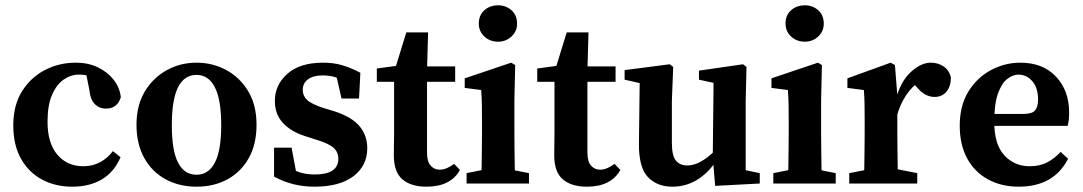

<svg xmlns="http://www.w3.org/2000/svg" viewBox="-20 -691 4078 723"><path d="M252 12Q189 12 139 -14.5Q89 -41 59.5 -92.5Q30 -144 30 -219Q30 -294 62.5 -346.5Q95 -399 148.5 -427Q202 -455 266 -455Q312 -455 348.5 -437.5Q385 -420 408 -390.5Q431 -361 435 -325Q422 -282 379 -282Q354 -282 337 -299Q320 -316 316 -355L302 -425L362 -389Q319 -410 277 -410Q247 -410 220 -391.5Q193 -373 176 -334Q159 -295 159 -233Q159 -152 196 -108.5Q233 -65 294 -65Q329 -65 357.5 -80.5Q386 -96 405 -122L434 -99Q410 -43 363.5 -15.5Q317 12 252 12Z M720 12Q655 12 603.5 -16Q552 -44 523 -96.5Q494 -149 494 -221Q494 -294 525 -346Q556 -398 607.5 -426.5Q659 -455 720 -455Q781 -455 832.5 -427Q884 -399 915 -347Q946 -295 946 -221Q946 -148 917 -96Q888 -44 837 -16Q786 12 720 12ZM720 -33Q765 -33 789 -78.5Q813 -124 813 -219Q813 -316 789 -362.5Q765 -409 720 -409Q674 -409 650.5 -362.5Q627 -316 627 -219Q627 -124 650.5 -78.5Q674 -33 720 -33Z M1164 12Q1081 12 1012 -26V-135H1078L1100 -17L1050 -35V-71Q1079 -52 1105.5 -43Q1132 -34 1165 -34Q1254 -34 1254 -93Q1254 -118 1236.5 -134Q1219 -150 1174 -164L1127 -179Q1075 -196 1045 -228.5Q1015 -261 1015 -311Q1015 -371 1062 -413Q1109 -455 1197 -455Q1237 -455 1270 -445Q1303 -435 1337 -417L1332 -320H1266L1242 -426L1288 -406V-376Q1264 -393 1243.5 -400Q1223 -407 1194 -407Q1160 -407 1140 -392.5Q1120 -378 1120 -352Q1120 -330 1136.5 -314.5Q1153 -299 1199 -284L1239 -272Q1306 -250 1334.5 -215Q1363 -180 1363 -133Q1363 -67 1311 -27.5Q1259 12 1164 12Z M1586 12Q1528 12 1495.5 -15.5Q1463 -43 1463 -106Q1463 -128 1463.5 -147.5Q1464 -167 1464 -194V-383H1399V-433L1509 -448L1462 -413L1510 -569H1592L1588 -424V-405V-116Q1588 -83 1601.5 -67.5Q1615 -52 1636 -52Q1661 -52 1690 -74L1712 -51Q1677 12 1586 12ZM1527 -383V-441H1694V-383Z M1737 0V-39L1827 -57H1881L1972 -39V0ZM1792 0Q1793 -21 1793.5 -55.5Q1794 -90 1794.5 -127.5Q1795 -165 1795 -193V-236Q1795 -274 1794.5 -299Q1794 -324 1792 -352L1730 -360V-396L1905 -455L1920 -446L1917 -314V-193Q1917 -165 1917.5 -127.5Q1918 -90 1918.5 -55.5Q1919 -21 1920 0ZM1856 -534Q1825 -534 1804 -553.5Q1783 -573 1783 -602Q1783 -634 1804 -652.5Q1825 -671 1856 -671Q1885 -671 1906 -652.5Q1927 -634 1927 -602Q1927 -573 1906 -553.5Q1885 -534 1856 -534Z M2190 12Q2132 12 2099.5 -15.5Q2067 -43 2067 -106Q2067 -128 2067.5 -147.5Q2068 -167 2068 -194V-383H2003V-433L2113 -448L2066 -413L2114 -569H2196L2192 -424V-405V-116Q2192 -83 2205.5 -67.5Q2219 -52 2240 -52Q2265 -52 2294 -74L2316 -51Q2281 12 2190 12ZM2131 -383V-441H2298V-383Z M2512 12Q2454 12 2419.5 -24.5Q2385 -61 2386 -152L2389 -398L2416 -372L2332 -391V-427L2502 -449L2515 -439L2510 -310V-154Q2510 -105 2525 -86.5Q2540 -68 2568 -68Q2598 -68 2630 -89Q2662 -110 2687 -141L2705 -103H2689Q2619 12 2512 12ZM2673 9 2664 -99 2667 -379 2612 -391V-425L2778 -449L2791 -439L2788 -310V-50L2841 -39V0Z M2892 0V-39L2982 -57H3036L3127 -39V0ZM2947 0Q2948 -21 2948.5 -55.5Q2949 -90 2949.5 -127.5Q2950 -165 2950 -193V-236Q2950 -274 2949.5 -299Q2949 -324 2947 -352L2885 -360V-396L3060 -455L3075 -446L3072 -314V-193Q3072 -165 3072.5 -127.5Q3073 -90 3073.5 -55.5Q3074 -21 3075 0ZM3011 -534Q2980 -534 2959 -553.5Q2938 -573 2938 -602Q2938 -634 2959 -652.5Q2980 -671 3011 -671Q3040 -671 3061 -652.5Q3082 -634 3082 -602Q3082 -573 3061 -553.5Q3040 -534 3011 -534Z M3178 0V-39L3270 -57H3343L3434 -39V0ZM3233 0Q3234 -21 3234.5 -55.5Q3235 -90 3235.5 -127.5Q3236 -165 3236 -193V-243Q3236 -281 3235.5 -302.5Q3235 -324 3233 -352L3171 -360V-396L3334 -455L3350 -446L3359 -332V-193Q3359 -165 3359.5 -127.5Q3360 -90 3360.5 -55.5Q3361 -21 3362 0ZM3357 -253 3332 -316H3353Q3371 -384 3409.5 -419.5Q3448 -455 3485 -455Q3512 -455 3533 -441Q3554 -427 3561 -399Q3560 -364 3543.5 -345Q3527 -326 3499 -326Q3463 -326 3433 -362L3407 -392L3447 -387Q3416 -368 3392.5 -333Q3369 -298 3357 -253Z M3816 12Q3751 12 3700.5 -15.5Q3650 -43 3622 -94.5Q3594 -146 3594 -218Q3594 -293 3626.5 -346Q3659 -399 3711.5 -427Q3764 -455 3822 -455Q3907 -455 3956.5 -402.5Q4006 -350 4006 -266Q4006 -237 4000 -217H3647V-262H3834Q3867 -262 3878 -275.5Q3889 -289 3889 -316Q3889 -360 3867.5 -385Q3846 -410 3815 -410Q3793 -410 3772 -393Q3751 -376 3737.5 -337.5Q3724 -299 3724 -232Q3724 -147 3762 -106Q3800 -65 3857 -65Q3896 -65 3924 -80Q3952 -95 3974 -119L4002 -93Q3948 12 3816 12Z"/></svg>

Font: Lisu Bosa Black
Style: Regular
Weight: 900
Designer: David Morse, Annie Olsen, Victor Gaultney, Frank Grießhammer (Latin)
Foundry: SIL International
Version: Version 2.000